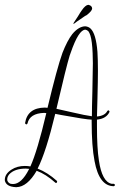

<svg xmlns="http://www.w3.org/2000/svg" viewBox="-20 -667 497 796"><path d="M10 80Q13 91 24 95Q29 96 34 96Q69 96 100 35Q101 33 101 33Q94 32 87 32Q40 32 18 56Q10 66 10 76Q10 78 10 80ZM346 -538Q340 -543 334 -544Q306 -544 273 -448Q271 -442 269 -437Q255 -392 214 -216Q233 -212 276 -202Q336 -188 361 -185Q361 -218 363 -289Q365 -370 365 -405Q365 -429 364 -447Q362 -496 355 -519Q351 -532 346 -538ZM84 -157Q94 -220 166 -221Q172 -221 177 -220Q217 -387 239 -448Q259 -499 280 -526Q306 -557 333 -558Q346 -557 355 -549Q378 -528 384 -452Q386 -420 386 -373Q386 -337 384 -257Q383 -207 382 -184Q415 -187 425 -207Q427 -209 429 -210Q433 -208 434 -205V-203Q421 -175 382 -171Q382 -155 382 -142Q382 -53 390 -2Q403 87 443 95Q447 95 451 95Q452 95 452 95Q456 97 457 100Q455 104 452 105Q452 105 451 105Q391 104 372 1Q360 -60 360 -164Q360 -167 360 -171Q339 -171 235 -190Q220 -193 209 -195Q171 -37 136 32Q177 48 216 83Q217 85 217 87Q216 91 212 92Q210 91 209 90Q170 55 132 41Q93 108 48 109Q47 109 46 109Q5 107 0 81Q0 78 0 77Q1 53 28 36Q51 21 83 21Q95 21 106 23Q135 -41 172 -198Q167 -199 163 -199Q103 -197 94 -155Q92 -152 89 -151Q85 -153 84 -156V-157ZM362 -631Q362 -642 350 -646Q348 -647 346 -647Q334 -646 319 -624Q313 -616 303 -599Q289 -577 284 -570L286 -568Q290 -572 333 -601Q337 -603 339 -604Q361 -621 362 -631Z"/></svg>

Font: Maria
Style: Christmas
Weight: 400
Designer: Muhammad Yoni
Version: Version 001.000